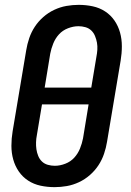

<svg xmlns="http://www.w3.org/2000/svg" viewBox="-20 -763 540 791"><path d="M205 8Q175 8 147 2Q119 -4 96 -19Q73 -34 57.5 -56.5Q42 -79 34.5 -106Q27 -133 27 -162.5Q27 -192 32 -222L88 -556Q92 -581 100.5 -606Q109 -631 123.5 -653Q138 -675 158.5 -693Q179 -711 203.5 -722.5Q228 -734 253.5 -738.5Q279 -743 304 -743Q334 -743 362 -737Q390 -731 413 -716Q436 -701 451.5 -678.5Q467 -656 474.5 -629Q482 -602 482 -572.5Q482 -543 477 -513L421 -179Q417 -154 408.5 -129Q400 -104 385.5 -82Q371 -60 350.5 -42Q330 -24 305.5 -12.5Q281 -1 255.5 3.5Q230 8 205 8ZM356 -402 377 -528Q380 -543 381 -558Q382 -573 379.5 -587Q377 -601 371.5 -614.5Q366 -628 356 -637.5Q346 -647 332 -651Q318 -655 303 -655Q282 -655 260 -646.5Q238 -638 223 -621.5Q208 -605 199.5 -584Q191 -563 187 -542L164 -402ZM206 -80Q227 -80 249 -88.5Q271 -97 286 -113.5Q301 -130 309.5 -151Q318 -172 322 -193L345 -333H153L132 -207Q129 -192 128.5 -177Q128 -162 130 -148Q132 -134 137.5 -120.5Q143 -107 153 -97.5Q163 -88 177 -84Q191 -80 206 -80Z"/></svg>

Font: Iosevka SS18 Semibold
Style: Italic
Weight: 600
Italic angle: -9°
Monospace: yes
Designer: Belleve Invis
Foundry: Belleve Invis
Version: Version 25.1.1; ttfautohint (v1.8.4)